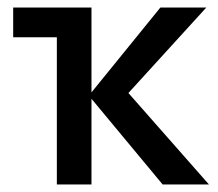

<svg xmlns="http://www.w3.org/2000/svg" viewBox="-20 -490 579 510"><path d="M15 -391V-470H223V-391ZM412 0 216 -236 406 -470H528L292 -211V-276L535 0ZM131 0V-470H223V0Z"/></svg>

Font: Ysabeau SC SemiBold
Style: Regular
Weight: 600
Designer: Christian Thalmann (Catharsis Fonts)
Version: Version 2.001;gftools[0.9.30]; featfreeze: smcp